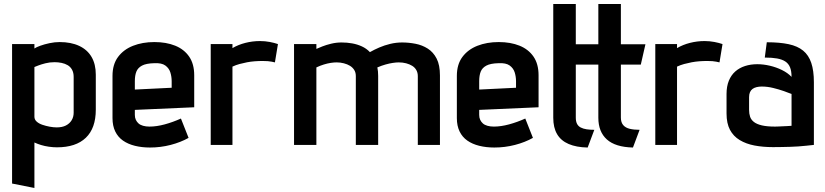

<svg xmlns="http://www.w3.org/2000/svg" viewBox="-20 -720 4101 954"><path d="M456 -175V-349Q456 -401 435 -437Q414 -473 373.5 -492Q333 -511 276 -511Q252 -511 226 -505.5Q200 -500 179.5 -492.5Q159 -485 151 -479V-501H40V192L151 214V-12Q166 -5 184 0.5Q202 6 223 9Q244 12 263 12Q357 12 406.5 -35.5Q456 -83 456 -175ZM346 -338V-160Q346 -139 336 -122.5Q326 -106 307.5 -96.5Q289 -87 262 -87Q246 -87 227 -90.5Q208 -94 190.5 -100Q173 -106 162 -116Q151 -126 151 -140V-387Q156 -389 170 -394.5Q184 -400 205.5 -405.5Q227 -411 251 -411Q269 -411 286 -407.5Q303 -404 316.5 -396Q330 -388 338 -373.5Q346 -359 346 -338Z M650 -149V-174L945 -187V-346Q945 -402 920 -438.5Q895 -475 850.5 -493Q806 -511 747 -511Q688 -511 641 -492.5Q594 -474 566.5 -437Q539 -400 539 -343V-133Q539 -95 552.5 -67Q566 -39 591 -21.5Q616 -4 650.5 4.5Q685 13 725 13Q778 13 828 0Q878 -13 917 -35L879 -131Q839 -113 798.5 -102Q758 -91 723 -91Q705 -91 691 -95Q677 -99 668.5 -106.5Q660 -114 655 -124.5Q650 -135 650 -149ZM833 -316V-284L650 -275V-317Q650 -345 657.5 -364Q665 -383 685.5 -394Q706 -405 746 -406Q783 -408 801.5 -394.5Q820 -381 826.5 -360Q833 -339 833 -316Z M1346 -410 1361 -501Q1344 -507 1320.5 -511.5Q1297 -516 1272 -516Q1235 -516 1199.5 -507Q1164 -498 1135 -481V-501H1027V0H1135V-389Q1152 -397 1170.5 -402Q1189 -407 1207.5 -410.5Q1226 -414 1245.5 -415.5Q1265 -417 1285 -417Q1314 -417 1330 -413.5Q1346 -410 1346 -410Z M2056 -342V0H2166V-345Q2166 -397 2149.5 -429Q2133 -461 2105.5 -478.5Q2078 -496 2044.5 -502.5Q2011 -509 1978 -509Q1948 -509 1919 -502Q1890 -495 1864.5 -484Q1839 -473 1818 -461Q1801 -479 1778 -489.5Q1755 -500 1729.5 -504.5Q1704 -509 1677 -509Q1651 -509 1626 -503Q1601 -497 1582 -489.5Q1563 -482 1552 -477V-501H1441V0H1552V-385Q1571 -394 1589 -399.5Q1607 -405 1623 -407.5Q1639 -410 1653 -410Q1671 -410 1688.5 -405.5Q1706 -401 1719 -393Q1732 -385 1740 -372.5Q1748 -360 1748 -342V0H1859V-343Q1859 -354 1858 -365Q1857 -376 1855 -385Q1876 -394 1895.5 -399.5Q1915 -405 1932 -407.5Q1949 -410 1961 -410Q1981 -410 1998 -405.5Q2015 -401 2028 -393Q2041 -385 2048.5 -372Q2056 -359 2056 -342Z M2361 -149V-174L2656 -187V-346Q2656 -402 2631 -438.5Q2606 -475 2561.5 -493Q2517 -511 2458 -511Q2399 -511 2352 -492.5Q2305 -474 2277.5 -437Q2250 -400 2250 -343V-133Q2250 -95 2263.5 -67Q2277 -39 2302 -21.5Q2327 -4 2361.5 4.5Q2396 13 2436 13Q2489 13 2539 0Q2589 -13 2628 -35L2590 -131Q2550 -113 2509.5 -102Q2469 -91 2434 -91Q2416 -91 2402 -95Q2388 -99 2379.5 -106.5Q2371 -114 2366 -124.5Q2361 -135 2361 -149ZM2544 -316V-284L2361 -275V-317Q2361 -345 2368.5 -364Q2376 -383 2396.5 -394Q2417 -405 2457 -406Q2494 -408 2512.5 -394.5Q2531 -381 2537.5 -360Q2544 -339 2544 -316Z M2841 -135V-399H2962V-500H2841V-700H2729V-135Q2729 -86 2748 -53.5Q2767 -21 2805.5 -4.5Q2844 12 2900 13L2933 -75Q2912 -75 2895 -77.5Q2878 -80 2865.5 -86.5Q2853 -93 2847 -105Q2841 -117 2841 -135ZM3065 -136V-399H3164L3187 -500H3065V-700H2953V-135Q2953 -65 2995.5 -27Q3038 11 3125 13L3158 -75Q3130 -75 3109 -80Q3088 -85 3076.5 -98.5Q3065 -112 3065 -136Z M3555 -410 3570 -501Q3553 -507 3529.5 -511.5Q3506 -516 3481 -516Q3444 -516 3408.5 -507Q3373 -498 3344 -481V-501H3236V0H3344V-389Q3361 -397 3379.5 -402Q3398 -407 3416.5 -410.5Q3435 -414 3454.5 -415.5Q3474 -417 3494 -417Q3523 -417 3539 -413.5Q3555 -410 3555 -410Z M3913 -338Q3894 -358 3865.5 -372Q3837 -386 3805 -393.5Q3773 -401 3743 -401Q3710 -401 3682 -392Q3654 -383 3633.5 -365Q3613 -347 3601.5 -319Q3590 -291 3590 -253V-156Q3590 -107 3607 -75Q3624 -43 3655.5 -24Q3687 -5 3729 3Q3771 11 3821 11Q3844 11 3865.5 10.5Q3887 10 3907.5 9.5Q3928 9 3947.5 7.5Q3967 6 3986.5 4Q4006 2 4024 0V-311Q4024 -369 4011 -407.5Q3998 -446 3970.5 -468.5Q3943 -491 3898.5 -500.5Q3854 -510 3790 -510L3780 -434Q3816 -434 3841 -429.5Q3866 -425 3882 -414.5Q3898 -404 3905.5 -385.5Q3913 -367 3913 -338ZM3913 -253V-95Q3913 -95 3907 -94.5Q3901 -94 3891 -93.5Q3881 -93 3869.5 -92.5Q3858 -92 3848 -91.5Q3838 -91 3831 -91Q3791 -91 3765.5 -97Q3740 -103 3726 -114Q3712 -125 3707 -140Q3702 -155 3702 -174V-237Q3702 -252 3706.5 -262Q3711 -272 3719 -278Q3727 -284 3739 -287Q3751 -290 3765 -290Q3793 -290 3821.5 -283Q3850 -276 3874.5 -267.5Q3899 -259 3913 -253Z"/></svg>

Font: Advent Pro Expanded
Style: Bold
Weight: 700
Width: 7
Designer: VivaRado, Andreas Kalpakidis
Foundry: VivaRado, Andreas Kalpakidis
Version: Version 3.000